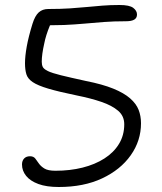

<svg xmlns="http://www.w3.org/2000/svg" viewBox="-20 -736 649 768"><path d="M215 12Q166 12 133.5 0Q101 -12 84.5 -32.5Q68 -53 68 -78Q68 -93 76.5 -102Q85 -111 100 -111Q114 -111 121 -102Q128 -93 135.5 -82Q143 -71 157.5 -62Q172 -53 202 -53Q260 -53 310 -65.5Q360 -78 397.5 -102Q435 -126 456 -160.5Q477 -195 477 -239Q477 -272 452.5 -293Q428 -314 385.5 -328.5Q343 -343 288 -354Q215 -369 173 -381.5Q131 -394 111 -407.5Q91 -421 85.5 -439Q80 -457 80 -483Q80 -511 87 -550Q94 -589 110 -641Q120 -673 135 -686.5Q150 -700 173 -700Q223 -700 260 -702.5Q297 -705 328 -708Q359 -711 390 -713.5Q421 -716 458 -716Q498 -716 513 -704.5Q528 -693 528 -678Q528 -664 517 -657.5Q506 -651 484 -651Q435 -651 395.5 -648Q356 -645 318 -641.5Q280 -638 236 -636Q210 -635 180 -635Q163 -594 157 -562Q147 -518 147 -489Q147 -477 151 -468.5Q155 -460 171 -452Q187 -444 223.5 -435Q260 -426 324 -412Q390 -399 433 -381.5Q476 -364 500.5 -342.5Q525 -321 534.5 -296.5Q544 -272 544 -243Q544 -173 503 -115Q462 -57 388.5 -22.5Q315 12 215 12Z"/></svg>

Font: Shantell Sans Light Light
Style: Regular
Weight: 300
Version: Version 1.008;[ac192a2d6]